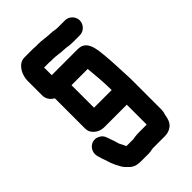

<svg xmlns="http://www.w3.org/2000/svg" viewBox="-256 -741 1085 1085"><g transform="rotate(-45 287.0 -198.5)"><path d="M465 -625H408C395 -625 385 -627 374 -629L350 -631C344 -631 338 -631 332 -632L312 -634C299 -636 276 -638 259 -638C246 -636 234 -639 222 -639H157C140 -639 126 -634 115 -625C88 -603 71 -563 74 -516V-417C74 -390 87 -369 113 -354V-114C113 -98 117 -85 126 -74C142 -54 165 -41 197 -41H375V114C374 115 374 117 374 118H312C300 118 290 119 281 120L264 123H209C209 122 208 121 206 119C203 111 199 103 194 94L188 82L184 68C180 56 178 46 173 35C164 9 161 -9 138 -22C89 -50 40 -4 52 45C55 54 58 64 60 73C71 100 75 124 88 150C99 170 106 189 121 203L131 213C151 235 172 242 208 242H254C263 243 272 242 281 241L298 238C301 237 306 237 312 237H400C418 237 434 233 449 224C474 208 481 187 487 156V153C492 140 494 128 494 117V-120C494 -131 494 -143 493 -155C490 -208 489 -265 484 -317C478 -382 473 -459 402 -459H193V-520H233C242 -519 251 -518 262 -519C290 -519 316 -512 344 -512C349 -511 354 -511 359 -511C374 -508 390 -506 408 -506H465C497 -506 524 -534 524 -566C524 -598 497 -625 465 -625ZM373 -160H232V-340H362V-336C367 -280 373 -220 373 -160Z"/></g></svg>

Font: Electronic
Style: Nord
Weight: 900
Version: Version 1.011